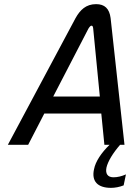

<svg xmlns="http://www.w3.org/2000/svg" viewBox="-20 -699 640 927"><path d="M345 -612 18 0H116L194 -151H469L484 0H509C469 39 441 81 434 118C421 176 451 208 516 208C535 208 557 204 577 196L588 143C568 152 547 157 528 157C500 157 488 140 494 110C501 80 525 40 560 0H581L514 -612C508 -658 485 -679 444 -679C395 -679 367 -651 345 -612ZM237 -233 407 -561C414 -572 418 -575 422 -575C427 -575 429 -570 430 -561L462 -233Z"/></svg>

Font: LT Wave Mono
Style: Italic
Weight: 400
Designer: Daniel Lyons
Version: Version 2.5 (Glyphs App)